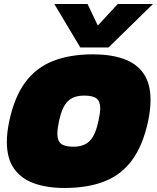

<svg xmlns="http://www.w3.org/2000/svg" viewBox="-20 -924 780 954"><path d="M379 -688 250 -904H415L466 -797L565 -904H740L519 -688ZM300 10Q214 10 149.5 -13Q85 -36 49.5 -86.5Q14 -137 14 -220Q14 -265 26 -322Q52 -444 106.5 -516.5Q161 -589 245 -621.5Q329 -654 442 -654Q530 -654 594 -631.5Q658 -609 693 -559Q728 -509 728 -427Q728 -381 716 -322Q690 -201 636 -128Q582 -55 498.5 -22.5Q415 10 300 10ZM344 -195Q397 -195 425.5 -223.5Q454 -252 469 -322Q473 -341 475.5 -356.5Q478 -372 478 -385Q478 -420 460 -434.5Q442 -449 398 -449Q345 -449 316.5 -420.5Q288 -392 273 -322Q269 -303 267 -287.5Q265 -272 265 -259Q265 -225 283 -210Q301 -195 344 -195Z"/></svg>

Font: Kanit Black
Style: Italic
Weight: 900
Italic angle: -12°
Designer: Katatrad Team
Foundry: CadsonDemak
Version: Version 2.000; ttfautohint (v1.8.3)